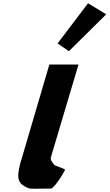

<svg xmlns="http://www.w3.org/2000/svg" viewBox="-20 -1145 665 1166"><path d="M329.7 -881.2 398.5 -834.1 625 -1058 514.7 -1125.2ZM279.7 -753H456.7L289.4 -191C284.2 -173 296.8 -161.8 308.6 -145C315 -135.7 370.3 -124 375.1 -113C375.1 -113 326.7 -21.3 291.6 0C207.5 0 167.3 4.3 150.4 -3C90.5 -28.9 78.6 -57.6 102.1 -148L101.6 -148L107.1 -166.5C110 -176.7 113.2 -187.5 116.8 -199L117.1 -200Z"/></svg>

Font: Hussar
Style: BdOblThree
Weight: 700
Foundry: Cannot Into Space Fonts
Version: Version 2.00